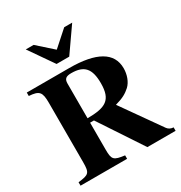

<svg xmlns="http://www.w3.org/2000/svg" viewBox="-207 -1061 1137 1207"><g transform="rotate(-30 361.0 -457.0)"><path d="M276 -597C276 -630 290 -642 329 -642C422 -642 459 -600 459 -494C459 -372 407 -346 276 -345ZM716 0V-25C698 -25 681 -34 672 -47L473 -329C531 -345 557 -361 585 -386C614 -413 630 -459 630 -504C630 -619 529 -676 334 -676H26V-651C100 -646 114 -629 114 -551V-120C114 -41 104 -34 26 -25V0H364V-25C286 -35 276 -44 276 -117V-313H304L511 0ZM493 -914H435L324 -815L213 -914H156L278 -738H370Z"/></g></svg>

Font: XITS Math
Style: Bold
Weight: 700
Designer: MicroPress Inc., with final additions and corrections provided by Coen Hoffman, Elsevier (retired)
Version: Version 1.302